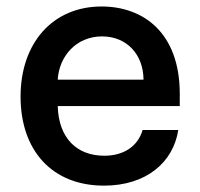

<svg xmlns="http://www.w3.org/2000/svg" viewBox="-20 -573 630 604"><path d="M307.2 11C440.3 11 525.2 -62.5 540.8 -164.1H428.6C414.1 -113.3 369.7 -83.1 308.2 -83.1C221.2 -83.1 164.4 -138.8 161.6 -239.3H545.5V-277.7C545.5 -471.9 429 -552.6 299.7 -552.6C145.6 -552.6 44.7 -437.5 44.7 -269.2C44.7 -99.1 144.2 11 307.2 11ZM161.6 -322.4C165.8 -396 219.8 -458.5 301.1 -458.5C379.3 -458.5 431.1 -400.9 431.5 -322.4Z"/></svg>

Font: Magic Ui Pro Semi Bold
Style: Regular
Weight: 600
Designer: Stefan Endress, Andreas Faust
Version: Version 1.000;FEAKit 1.0